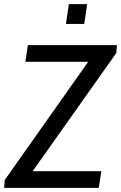

<svg xmlns="http://www.w3.org/2000/svg" viewBox="-36 -903 582 923"><path d="M-16 0 -13 -38 388 -606H86L98 -686H526L523 -648L121 -80H451L439 0ZM281 -788 295 -883H383L369 -788Z"/></svg>

Font: Archivo Narrow
Style: Italic
Weight: 400
Italic angle: -8°
Designer: Hector Gatti
Foundry: Omnibus-Type
Version: Version 3.002